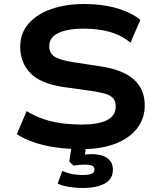

<svg xmlns="http://www.w3.org/2000/svg" viewBox="-20 -735 798 959"><path d="M388 10Q324 10 264 2Q204 -6 153 -23Q102 -40 64 -65L113 -180Q154 -155 198 -140Q242 -125 291 -119Q340 -113 392 -113Q471 -113 514.5 -135Q558 -157 558 -203Q558 -231 544 -245.5Q530 -260 503 -267.5Q476 -275 435 -281L293 -301Q182 -318 131.5 -370Q81 -422 81 -502Q81 -568 121.5 -615.5Q162 -663 234 -689Q306 -715 400 -715Q458 -715 510 -706Q562 -697 605.5 -679.5Q649 -662 681 -636L632 -522Q583 -561 525.5 -576.5Q468 -592 396 -592Q346 -592 307 -582.5Q268 -573 247 -554Q226 -535 226 -505Q226 -469 252.5 -452Q279 -435 342 -425L479 -404Q592 -388 647.5 -339Q703 -290 703 -209Q703 -143 664.5 -93.5Q626 -44 555.5 -17Q485 10 388 10ZM392 204Q360 204 325 198.5Q290 193 268 182L291 119Q312 128 336.5 133.5Q361 139 392 139Q423 139 437.5 133Q452 127 452 111Q452 97 438 92Q424 87 403 87Q394 87 377.5 88.5Q361 90 347 92L326 72L340 -20H413L400 63L368 44Q382 39 401 37Q420 35 440 35Q468 35 491.5 42.5Q515 50 529.5 67.5Q544 85 544 113Q544 145 525 165Q506 185 472 194.5Q438 204 392 204Z"/></svg>

Font: Nunito Sans 7pt SemiExpanded
Style: Bold
Weight: 700
Width: 6
Designer: Vernon Adams
Foundry: Vernon Adams
Version: Version 3.101;gftools[0.9.27]